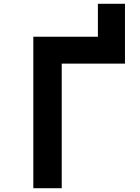

<svg xmlns="http://www.w3.org/2000/svg" viewBox="-20 -994 740 1014"><path d="M156 -800H497V-974H640V-658H306V0H156Z"/></svg>

Font: Martian Mono SemiBold
Style: Regular
Weight: 600
Monospace: yes
Designer: Roman Shamin
Foundry: Evil Martians
Version: Version 1.000; ttfautohint (v1.8.4.7-5d5b)